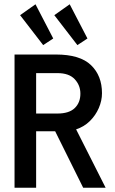

<svg xmlns="http://www.w3.org/2000/svg" viewBox="-20 -878 540 898"><path d="M48 0V-623H242Q354 -623 405.5 -573.5Q457 -524 457 -442Q457 -407 442 -372.5Q427 -338 400 -311.5Q373 -285 336 -273L474 0H369L238 -264H149V0ZM149 -347H249Q303 -347 329.5 -372.5Q356 -398 356 -440Q356 -479 329.5 -507.5Q303 -536 249 -536H149ZM182 -667 74 -807 146 -858 229 -698ZM342 -667 234 -807 306 -858 389 -698Z"/></svg>

Font: Inconsolata SemiBold
Style: Regular
Weight: 600
Monospace: yes
Designer: Raph Levien, Cyreal, Brenton Simpson
Foundry: Raph Levien, Cyreal, Google
Version: Version 3.100; ttfautohint (v1.8.4.7-5d5b)